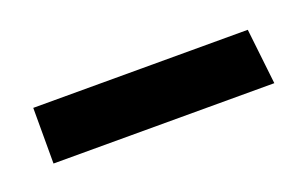

<svg xmlns="http://www.w3.org/2000/svg" viewBox="-28 -764 322 201"><g transform="rotate(-20 133.0 -664.0)"><path d="M10 -633H256L249 -695H10Z"/></g></svg>

Font: Catamaran
Style: Regular
Weight: 400
Designer: Pria Ravichandran
Version: Version 2.000